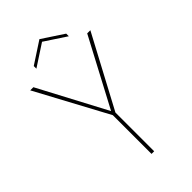

<svg xmlns="http://www.w3.org/2000/svg" viewBox="-258 -949 1034 1034"><g transform="rotate(-45 259.0 -432.0)"><path d="M488 -704 270 -295V0H250V-295L30 -704H54L259 -317L464 -704ZM260 -844 136 -763V-783L260 -864L383 -783V-763Z"/></g></svg>

Font: Fz Poppins Thin
Style: Regular
Weight: 100
Designer: Ninad Kale (Devanagari), Jonny Pinhorn (Latin)
Foundry: Indian Type Foundry
Version: Vit hóa bi Vntype.Com & FontZin.Com